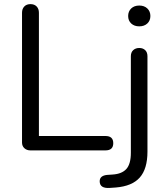

<svg xmlns="http://www.w3.org/2000/svg" viewBox="-20 -730 812 932"><path d="M492.2 0H127Q109.9 0 98.4 -10.5Q86.9 -21 86.9 -38.1V-668Q86.9 -687 97.9 -698.5Q108.9 -710 127.9 -710Q147 -710 158 -698.5Q168.9 -687 168.9 -668V-69.8H492.2Q529.8 -69.8 529.8 -34.9Q529.8 0 492.2 0ZM463.9 149.9Q463.9 123 499 119.1L526.9 117.2Q571.8 114.3 593.5 90.1Q615.2 65.9 615.2 11.2V-457Q615.2 -476.1 626.7 -486.6Q638.2 -497.1 656 -497.1Q673.8 -497.1 684.8 -486.6Q695.8 -476.1 695.8 -457V5.9Q695.8 89.8 658.4 131.8Q621.1 173.8 542 180.2L514.2 182.1Q463.9 186 463.9 149.9ZM616.9 -616Q602.1 -629.9 602.1 -652.3Q602.1 -674.8 616.9 -689Q631.8 -703.1 656 -703.1Q680.2 -703.1 695.1 -689Q710 -674.8 710 -652.3Q710 -629.9 695.1 -616Q680.2 -602.1 656 -602.1Q631.8 -602.1 616.9 -616Z"/></svg>

Font: Nunito-Regular
Style: Regular
Weight: 400
Designer: Vernon Adams
Foundry: newtypography
Version: Version 3.000